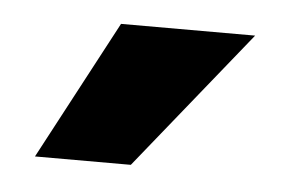

<svg xmlns="http://www.w3.org/2000/svg" viewBox="-29 -728 400 264"><g transform="rotate(5 170.5 -596.0)"><path d="M314 -691.9 159.2 -500H26.9L128.9 -691.9Z"/></g></svg>

Font: Overused Grotesk ExtraBold
Style: Regular
Weight: 800
Version: Version 0.002